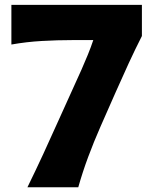

<svg xmlns="http://www.w3.org/2000/svg" viewBox="-20 -786 651 806"><path d="M95.2 0Q129.4 -69.8 161.9 -140.1Q194.3 -210.4 225.1 -279.3L322.3 -494.1Q335.9 -524.9 348.6 -555.9Q361.3 -586.9 371.6 -617.7H283.7Q220.2 -617.7 156 -614Q91.8 -610.4 27.8 -599.1V-765.6H575.7V-634.8Q547.9 -580.1 520.8 -521.5Q493.7 -462.9 465.3 -398.4L401.4 -253.4Q373.5 -189.9 350.1 -127Q326.7 -64 308.6 0Z"/></svg>

Font: Pinar DS1 Bold
Style: Regular
Weight: 700
Designer: Amin Abedi
Version: Version 3.000